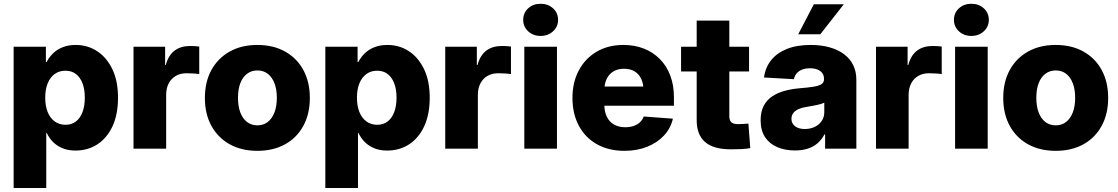

<svg xmlns="http://www.w3.org/2000/svg" viewBox="-20 -772 5804 997"><path d="M50.8 204.1V-529.3H218.3V-450.2H222.2Q235.4 -475.6 256.1 -495.6Q276.9 -515.6 306.2 -527.1Q335.4 -538.6 373 -538.6Q435.1 -538.6 484.6 -506.1Q534.2 -473.6 563.5 -412.6Q592.8 -351.6 592.8 -264.6Q592.8 -178.2 564.5 -116.9Q536.1 -55.7 486.3 -22.9Q436.5 9.8 371.6 9.8Q334.5 9.8 305.4 -2Q276.4 -13.7 255.6 -34.4Q234.9 -55.2 222.7 -82H220.2V204.1ZM319.8 -124Q351.6 -124 374 -141.1Q396.5 -158.2 408.4 -189.9Q420.4 -221.7 420.4 -264.6Q420.4 -308.1 408.4 -339.4Q396.5 -370.6 374.3 -387.7Q352.1 -404.8 319.8 -404.8Q287.6 -404.8 263.9 -387.7Q240.2 -370.6 227.5 -339.1Q214.8 -307.6 214.8 -264.6Q214.8 -222.2 227.5 -190.4Q240.2 -158.7 264.2 -141.4Q288.1 -124 319.8 -124Z M673.3 0V-529.3H837.4V-434.6H840.8Q855 -485.8 887 -509.5Q918.9 -533.2 967.8 -533.2Q980.5 -533.2 992.2 -532.5Q1003.9 -531.7 1014.6 -530.3V-387.2Q1003.9 -389.2 984.4 -390.4Q964.8 -391.6 947.8 -391.6Q917 -391.6 893.3 -378.2Q869.6 -364.7 856.2 -339.4Q842.8 -314 842.8 -279.3V0Z M1316.4 11.2Q1233.9 11.2 1172.6 -22.9Q1111.3 -57.1 1077.6 -118.9Q1043.9 -180.7 1043.9 -263.7Q1043.9 -346.2 1077.6 -408Q1111.3 -469.7 1172.6 -504.2Q1233.9 -538.6 1316.4 -538.6Q1399.4 -538.6 1460.7 -504.2Q1522 -469.7 1555.4 -408Q1588.9 -346.2 1588.9 -263.7Q1588.9 -180.7 1555.4 -118.9Q1522 -57.1 1460.7 -22.9Q1399.4 11.2 1316.4 11.2ZM1316.4 -121.1Q1347.7 -121.1 1370.1 -138.4Q1392.6 -155.8 1405 -187.7Q1417.5 -219.7 1417.5 -263.7Q1417.5 -308.6 1405 -340.3Q1392.6 -372.1 1370.1 -389.2Q1347.7 -406.2 1316.4 -406.2Q1286.1 -406.2 1263.2 -389.2Q1240.2 -372.1 1228 -340.3Q1215.8 -308.6 1215.8 -263.7Q1215.8 -219.7 1228 -187.7Q1240.2 -155.8 1262.9 -138.4Q1285.6 -121.1 1316.4 -121.1Z M1669.4 204.1V-529.3H1836.9V-450.2H1840.8Q1854 -475.6 1874.8 -495.6Q1895.5 -515.6 1924.8 -527.1Q1954.1 -538.6 1991.7 -538.6Q2053.7 -538.6 2103.3 -506.1Q2152.8 -473.6 2182.1 -412.6Q2211.4 -351.6 2211.4 -264.6Q2211.4 -178.2 2183.1 -116.9Q2154.8 -55.7 2105 -22.9Q2055.2 9.8 1990.2 9.8Q1953.1 9.8 1924.1 -2Q1895 -13.7 1874.3 -34.4Q1853.5 -55.2 1841.3 -82H1838.9V204.1ZM1938.5 -124Q1970.2 -124 1992.7 -141.1Q2015.1 -158.2 2027.1 -189.9Q2039.1 -221.7 2039.1 -264.6Q2039.1 -308.1 2027.1 -339.4Q2015.1 -370.6 1992.9 -387.7Q1970.7 -404.8 1938.5 -404.8Q1906.2 -404.8 1882.6 -387.7Q1858.9 -370.6 1846.2 -339.1Q1833.5 -307.6 1833.5 -264.6Q1833.5 -222.2 1846.2 -190.4Q1858.9 -158.7 1882.8 -141.4Q1906.7 -124 1938.5 -124Z M2292 0V-529.3H2456.1V-434.6H2459.5Q2473.6 -485.8 2505.6 -509.5Q2537.6 -533.2 2586.4 -533.2Q2599.1 -533.2 2610.8 -532.5Q2622.6 -531.7 2633.3 -530.3V-387.2Q2622.6 -389.2 2603 -390.4Q2583.5 -391.6 2566.4 -391.6Q2535.6 -391.6 2512 -378.2Q2488.3 -364.7 2474.9 -339.4Q2461.4 -314 2461.4 -279.3V0Z M2702.6 0V-529.3H2872.1V0ZM2787.1 -585.4Q2748.5 -585.4 2722.7 -609.4Q2696.8 -633.3 2696.8 -668.9Q2696.8 -705.1 2722.7 -728.8Q2748.5 -752.4 2787.1 -752.4Q2825.7 -752.4 2851.8 -728.8Q2877.9 -705.1 2877.9 -668.9Q2877.9 -633.3 2851.8 -609.4Q2825.7 -585.4 2787.1 -585.4Z M3222.7 11.2Q3140.6 11.2 3079.8 -22.9Q3019 -57.1 2985.8 -119.1Q2952.6 -181.2 2952.6 -263.7Q2952.6 -344.7 2985.8 -406.7Q3019 -468.8 3078.6 -503.7Q3138.2 -538.6 3217.3 -538.6Q3275.4 -538.6 3323.2 -519.8Q3371.1 -501 3406.2 -465.6Q3441.4 -430.2 3460.4 -380.1Q3479.5 -330.1 3479.5 -267.1V-223.1H3009.8V-322.8H3399.9L3321.8 -301.3Q3321.8 -336.4 3309.8 -362.1Q3297.9 -387.7 3275.4 -401.4Q3252.9 -415 3220.2 -415Q3188 -415 3165 -401.1Q3142.1 -387.2 3130.1 -362.1Q3118.2 -336.9 3118.2 -302.7V-230Q3118.2 -191.9 3131.3 -165.3Q3144.5 -138.7 3168.9 -125Q3193.4 -111.3 3227.1 -111.3Q3251 -111.3 3270.3 -117.9Q3289.6 -124.5 3303 -137Q3316.4 -149.4 3322.8 -167L3474.1 -155.8Q3462.9 -106 3428.2 -68.6Q3393.6 -31.2 3340.8 -10Q3288.1 11.2 3222.7 11.2Z M3869.6 -529.3V-400.9H3516.6V-529.3ZM3597.7 -665H3767.1V-170.4Q3767.1 -147.5 3777.1 -137.5Q3787.1 -127.4 3813 -127.4Q3823.7 -127.4 3841.1 -128.4Q3858.4 -129.4 3866.2 -130.4L3876 -2.9Q3856 1 3829.1 2.2Q3802.2 3.4 3775.9 3.4Q3685.5 3.4 3641.6 -34.2Q3597.7 -71.8 3597.7 -147.9Z M4107.9 9.3Q4056.2 9.3 4015.9 -8.1Q3975.6 -25.4 3952.6 -60.1Q3929.7 -94.7 3929.7 -147.5Q3929.7 -191.9 3945.6 -222.2Q3961.4 -252.4 3989.3 -271.2Q4017.1 -290 4053.5 -300Q4089.8 -310.1 4131.3 -313.5Q4177.7 -317.4 4205.8 -322Q4233.9 -326.7 4246.3 -335.4Q4258.8 -344.2 4258.8 -360.4V-362.8Q4258.8 -379.9 4250 -392.1Q4241.2 -404.3 4224.9 -410.9Q4208.5 -417.5 4186 -417.5Q4162.6 -417.5 4145 -410.6Q4127.4 -403.8 4116.7 -390.9Q4106 -377.9 4102.5 -360.8L3947.3 -369.6Q3954.1 -421.4 3984.1 -459.2Q4014.2 -497.1 4065.9 -517.8Q4117.7 -538.6 4189.9 -538.6Q4243.7 -538.6 4287.4 -526.4Q4331.1 -514.2 4362.3 -491Q4393.6 -467.8 4410.2 -434.3Q4426.8 -400.9 4426.8 -357.9V0H4264.6V-74.2H4261.2Q4246.6 -46.4 4224.9 -27.8Q4203.1 -9.3 4174.1 0Q4145 9.3 4107.9 9.3ZM4159.2 -102.1Q4187.5 -102.1 4210.4 -113Q4233.4 -124 4246.8 -143.8Q4260.3 -163.6 4260.3 -189.5V-238.8Q4253.4 -235.4 4243.4 -232.2Q4233.4 -229 4220.9 -226.6Q4208.5 -224.1 4195.1 -221.7Q4181.6 -219.2 4167.5 -216.8Q4144 -213.4 4126.7 -205.6Q4109.4 -197.8 4099.6 -185.3Q4089.8 -172.9 4089.8 -155.3Q4089.8 -138.2 4098.9 -126.2Q4107.9 -114.3 4123.3 -108.2Q4138.7 -102.1 4159.2 -102.1ZM4125 -594.2 4206.1 -750H4361.8L4239.7 -594.2Z M4528.8 0V-529.3H4692.9V-434.6H4696.3Q4710.4 -485.8 4742.4 -509.5Q4774.4 -533.2 4823.2 -533.2Q4835.9 -533.2 4847.7 -532.5Q4859.4 -531.7 4870.1 -530.3V-387.2Q4859.4 -389.2 4839.8 -390.4Q4820.3 -391.6 4803.2 -391.6Q4772.5 -391.6 4748.8 -378.2Q4725.1 -364.7 4711.7 -339.4Q4698.2 -314 4698.2 -279.3V0Z M4939.5 0V-529.3H5108.9V0ZM5023.9 -585.4Q4985.4 -585.4 4959.5 -609.4Q4933.6 -633.3 4933.6 -668.9Q4933.6 -705.1 4959.5 -728.8Q4985.4 -752.4 5023.9 -752.4Q5062.5 -752.4 5088.6 -728.8Q5114.7 -705.1 5114.7 -668.9Q5114.7 -633.3 5088.6 -609.4Q5062.5 -585.4 5023.9 -585.4Z M5461.9 11.2Q5379.4 11.2 5318.1 -22.9Q5256.8 -57.1 5223.1 -118.9Q5189.5 -180.7 5189.5 -263.7Q5189.5 -346.2 5223.1 -408Q5256.8 -469.7 5318.1 -504.2Q5379.4 -538.6 5461.9 -538.6Q5544.9 -538.6 5606.2 -504.2Q5667.5 -469.7 5700.9 -408Q5734.4 -346.2 5734.4 -263.7Q5734.4 -180.7 5700.9 -118.9Q5667.5 -57.1 5606.2 -22.9Q5544.9 11.2 5461.9 11.2ZM5461.9 -121.1Q5493.2 -121.1 5515.6 -138.4Q5538.1 -155.8 5550.5 -187.7Q5563 -219.7 5563 -263.7Q5563 -308.6 5550.5 -340.3Q5538.1 -372.1 5515.6 -389.2Q5493.2 -406.2 5461.9 -406.2Q5431.6 -406.2 5408.7 -389.2Q5385.7 -372.1 5373.5 -340.3Q5361.3 -308.6 5361.3 -263.7Q5361.3 -219.7 5373.5 -187.7Q5385.7 -155.8 5408.4 -138.4Q5431.2 -121.1 5461.9 -121.1Z"/></svg>

Font: Inter 24pt ExtraBold
Style: Regular
Weight: 800
Designer: Rasmus Andersson
Foundry: rsms
Version: Version 4.001;git-66647c0bb